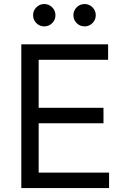

<svg xmlns="http://www.w3.org/2000/svg" viewBox="-20 -952 638 972"><path d="M87.9 0V-727.5H527.3V-649.4H175.8V-406.2H503.9V-328.1H175.8V-78.1H532.2V0ZM408.2 -818.4Q384.8 -818.4 368.2 -835Q351.6 -851.6 351.6 -875Q351.6 -898.4 368.2 -915Q384.8 -931.6 408.2 -931.6Q431.6 -931.6 448.2 -915Q464.8 -898.4 464.8 -875Q464.8 -851.6 448.2 -835Q431.6 -818.4 408.2 -818.4ZM204.1 -818.4Q180.7 -818.4 164.1 -835Q147.5 -851.6 147.5 -875Q147.5 -898.4 164.1 -915Q180.7 -931.6 204.1 -931.6Q227.5 -931.6 244.1 -915Q260.7 -898.4 260.7 -875Q260.7 -851.6 244.1 -835Q227.5 -818.4 204.1 -818.4Z"/></svg>

Font: GitLab Sans
Style: Regular
Weight: 400
Designer: Rasmus Andersson
Foundry: Modifications by GitLab B.V., manufactured by rsms
Version: Version 4.000;git-c8fb6b7